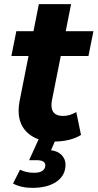

<svg xmlns="http://www.w3.org/2000/svg" viewBox="-20 -677 475 929"><path d="M231 -190Q229 -182 229 -168Q229 -116 286 -116Q317 -116 349 -135L372 -24Q320 8 238 8Q162 8 116 -32Q70 -72 70 -142Q70 -162 75 -189L118 -406H35L59 -526H142L168 -657H324L298 -526H432L408 -406H274ZM43 211 77 144Q107 159 144 159Q171 159 184.5 150Q198 141 199 126Q202 98 156 98H121L169 -8H252L227 50Q260 54 278.5 73.5Q297 93 297 119Q297 172 253.5 202Q210 232 137 232Q82 232 43 211Z"/></svg>

Font: Idrija
Style: Bold Italic
Weight: 700
Italic angle: -11.3°
Designer: Julieta Ulanovsky
Foundry: Julieta Ulanovsky
Version: Version 7.200